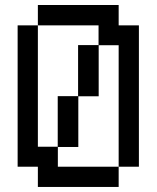

<svg xmlns="http://www.w3.org/2000/svg" viewBox="-20 -740 620 760"><path d="M529.8 -80.1H449.7V-639.6H529.8ZM209 -158.2V-80.1H449.7V0H129.9V-79.6H129.4V-80.1H49.8V-639.6H129.9V-159.2H208.5V-359.4H289.1V-561.5H370.1V-639.6H129.9V-720.2H449.7V-639.6V-561H370.6V-358.9H290V-158.2Z"/></svg>

Font: W95FA
Style: Regular
Weight: 400
Designer: FontsArena.com
Foundry: Alina Sava
Version: Version 1.002;Fontself Maker 3.4.0